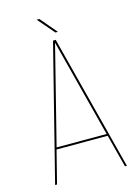

<svg xmlns="http://www.w3.org/2000/svg" viewBox="-123 -892 699 961"><g transform="rotate(-15 226.0 -411.5)"><path d="M165 -823H179L252 -737H239ZM358 -170H93L50 0H40L217 -701H231L412 0H402ZM224 -688 96 -180H355Z"/></g></svg>

Font: Bebas Neue Thin
Style: Regular
Weight: 200
Designer: Ryoichi Tsunekawa
Foundry: Ryoichi Tsunekawa
Version: Version 1.003;PS 001.003;hotconv 1.0.70;makeotf.lib2.5.58329